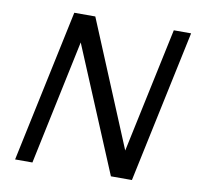

<svg xmlns="http://www.w3.org/2000/svg" viewBox="-75 -739 855 819"><g transform="rotate(10 352.5 -330.0)"><path d="M231 -540 117 0H42L182 -660H273L498 -119L613 -660H688L548 0H457Z"/></g></svg>

Font: Quattrocento Sans
Style: Italic
Weight: 400
Designer: Pablo Impallari
Foundry: Pablo Impallari, Igino Marini, Brenda Gallo
Version: Version 2.000